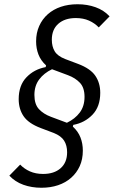

<svg xmlns="http://www.w3.org/2000/svg" viewBox="-20 -730 552 904"><path d="M452 -293Q452 -228 415.5 -190Q379 -152 325 -142L323 -134Q348 -111 359 -82.5Q370 -54 370 -21Q370 20 355.5 52Q341 84 315 107Q289 130 253.5 142Q218 154 175 154Q129 154 90 140Q51 126 24 97L75 45Q94 65 121 77Q148 89 183 89Q235 89 265.5 62Q296 35 296 -13Q296 -45 282 -67.5Q268 -90 233 -104L172 -127Q114 -149 91 -183Q68 -217 68 -263Q68 -328 104.5 -366Q141 -404 195 -414L197 -422Q172 -445 161 -473.5Q150 -502 150 -535Q150 -575 164.5 -607.5Q179 -640 205 -663Q231 -686 266.5 -698Q302 -710 345 -710Q391 -710 430 -696Q469 -682 496 -653L445 -601Q426 -621 399 -633Q372 -645 337 -645Q285 -645 254.5 -618Q224 -591 224 -543Q224 -511 237.5 -488.5Q251 -466 287 -452L348 -429Q406 -407 429 -373Q452 -339 452 -293ZM142 -283Q142 -239 163.5 -216Q185 -193 220 -180L295 -152Q333 -170 355.5 -200Q378 -230 378 -274Q378 -317 356.5 -340Q335 -363 300 -376L225 -404Q187 -386 164.5 -356Q142 -326 142 -283Z"/></svg>

Font: IBM Plex Sans Condensed
Style: Italic
Weight: 400
Width: 3
Italic angle: -11°
Designer: Mike Abbink, Paul van der Laan, Pieter van Rosmalen
Foundry: Bold Monday
Version: Version 1.3